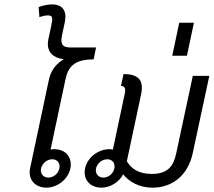

<svg xmlns="http://www.w3.org/2000/svg" viewBox="-20 -845 973 873"><path d="M217.5 -120.8C237.5 -120.8 250.8 -107.5 250.8 -88.3C250.8 -85 250.8 -82.5 250 -79.2C245 -55.8 223.3 -37.5 200 -37.5C180 -37.5 165.8 -51.7 165.8 -70C165.8 -73.3 165.8 -75.8 166.7 -79.2C171.7 -102.5 194.2 -120.8 217.5 -120.8ZM155.8 -812.5 159.2 -766.7C166.7 -770 183.3 -775 198.3 -775C212.5 -775 217.5 -770 217.5 -757.5C217.5 -749.2 215 -739.2 212.5 -725L200 -666.7C198.3 -659.2 197.5 -651.7 197.5 -645C197.5 -608.3 220 -581.7 270 -575.8C237.5 -556.7 211.7 -526.7 202.5 -483.3L116.7 -79.2C115 -72.5 115 -66.7 115 -60.8C115 -20 146.7 8.3 190 8.3C240 8.3 289.2 -28.3 300 -79.2C301.7 -85.8 301.7 -91.7 301.7 -97.5C301.7 -139.2 270.8 -166.7 227.5 -166.7C221.7 -166.7 215 -165.8 210 -165L277.5 -483.3C289.2 -536.7 312.5 -575 405.8 -575L416.7 -629.2H300C270 -629.2 259.2 -640 259.2 -661.7C259.2 -667.5 260 -675 261.7 -683.3L274.2 -741.7C275.8 -750.8 277.5 -759.2 277.5 -768.3C277.5 -800 261.7 -825 216.7 -825C192.5 -825 166.7 -817.5 155.8 -812.5Z M450 -37.5C430 -37.5 415.8 -51.7 415.8 -70C415.8 -73.3 415.8 -75.8 416.7 -79.2C421.7 -102.5 444.2 -120.8 467.5 -120.8C487.5 -120.8 500.8 -107.5 500.8 -88.3C500.8 -85 500.8 -82.5 500 -79.2C495 -55.8 473.3 -37.5 450 -37.5ZM541.7 -508.3 530 -454.2C542.5 -454.2 549.2 -447.5 549.2 -434.2C549.2 -429.2 548.3 -423.3 546.7 -416.7L493.3 -165C488.3 -165.8 483.3 -166.7 477.5 -166.7C427.5 -166.7 377.5 -130 366.7 -79.2C365 -72.5 365 -66.7 365 -60.8C365 -20 396.7 8.3 440 8.3C480.8 8.3 520.8 -15.8 540 -52.5C563.3 -22.5 608.3 8.3 673.3 8.3C761.7 8.3 835 -45.8 856.7 -150L931.7 -500H856.7L781.7 -150C770 -92.5 745.8 -54.2 670 -54.2C608.3 -54.2 575.8 -80 556.7 -111.7L621.7 -416.7C624.2 -426.7 625 -437.5 625 -446.7C625 -482.5 605.8 -508.3 541.7 -508.3Z M795 -741.7 763.3 -591.7H830L861.7 -741.7Z"/></svg>

Font: BoonHome
Style: Book Oblique
Weight: 400
Italic angle: -12°
Designer: Sungsit Sawaiwan
Foundry: Sungsit Sawaiwan
Version: Version 0.2